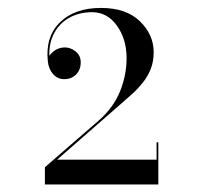

<svg xmlns="http://www.w3.org/2000/svg" viewBox="-20 -934 510 496"><path d="M96 -457.5V-502L235.5 -623Q273 -656 290 -697.8Q307 -739.5 307 -784Q307 -833 282 -867.8Q257 -902.5 218 -902.5Q184 -902.5 157.8 -887.5Q131.5 -872.5 117.8 -844Q104 -815.5 108.5 -776H104Q104 -790 117.5 -800.8Q131 -811.5 147.5 -811.5Q162.5 -811.5 175.5 -801Q188.5 -790.5 188.5 -773Q188.5 -753 176.2 -741.2Q164 -729.5 146 -729.5Q128.5 -729.5 117 -742.8Q105.5 -756 103.5 -776Q97 -839 134.8 -876.2Q172.5 -913.5 241 -913.5Q306 -913.5 341.5 -879Q377 -844.5 377 -799Q377 -775.5 369.5 -756.2Q362 -737 349.5 -721.2Q337 -705.5 322.5 -692.2Q308 -679 294.5 -667.5L127.5 -521.5H384.5V-566.5H389V-457.5Z"/></svg>

Font: BodoniModa_28ptMedium
Style: Regular
Weight: 500
Designer: Owen Earl
Foundry: indestructible type
Version: Version 2.004